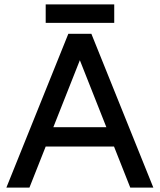

<svg xmlns="http://www.w3.org/2000/svg" viewBox="-20 -854 727 874"><path d="M573 0 296 -700H396L678 0ZM9 0 291 -700H391L114 0ZM142 -187V-275H545V-187ZM188 -750V-834H500V-750Z"/></svg>

Font: Figtree Light Medium
Style: Regular
Weight: 500
Version: Version 2.001;gftools[0.9.30]